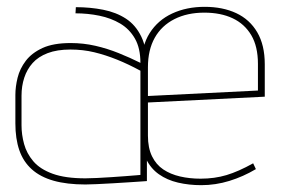

<svg xmlns="http://www.w3.org/2000/svg" viewBox="-20 -530 826 562"><path d="M391 -346Q361 -361 327.5 -374.5Q294 -388 259 -396Q224 -404 187 -404Q136 -404 104.5 -389.5Q73 -375 55.5 -352Q38 -329 31.5 -302.5Q25 -276 25 -252V-169Q25 -124 36.5 -90.5Q48 -57 73 -34.5Q98 -12 137 -1Q176 10 230 10Q241 10 263 9Q285 8 310.5 6.5Q336 5 359 3.5Q382 2 396.5 1Q411 0 410 0V-336Q410 -389 393.5 -423Q377 -457 348.5 -475.5Q320 -494 282 -501.5Q244 -509 202 -509L201 -491Q237 -491 271 -484Q305 -477 332 -461Q359 -445 375 -417Q391 -389 391 -346ZM391 -323V-18Q392 -18 380 -17Q368 -16 348.5 -14.5Q329 -13 306.5 -11.5Q284 -10 263.5 -9Q243 -8 230 -8Q171 -8 134 -21.5Q97 -35 77.5 -58Q58 -81 50.5 -108.5Q43 -136 43 -163V-250Q43 -278 51 -302.5Q59 -327 75.5 -345.5Q92 -364 119.5 -374.5Q147 -385 186 -385Q223 -385 256 -377Q289 -369 322.5 -355.5Q356 -342 391 -323ZM413 -133V-230L755 -247V-342Q755 -398 733 -435.5Q711 -473 671.5 -491.5Q632 -510 579 -510Q526 -510 484 -490.5Q442 -471 418 -433Q394 -395 394 -339V-134Q394 -93 407.5 -65Q421 -37 445 -20Q469 -3 501 4.5Q533 12 569 12Q611 12 651.5 -0.5Q692 -13 729 -35L721 -52Q678 -28 643 -17.5Q608 -7 567 -7Q535 -7 507 -13.5Q479 -20 458 -34Q437 -48 425 -72.5Q413 -97 413 -133ZM735 -343V-265L413 -249V-333Q413 -384 433 -419.5Q453 -455 490.5 -474Q528 -493 578 -493Q626 -493 661 -476.5Q696 -460 715.5 -427Q735 -394 735 -343Z"/></svg>

Font: Advent Pro Thin
Style: Regular
Weight: 250
Version: Version 3.000